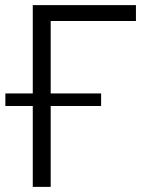

<svg xmlns="http://www.w3.org/2000/svg" viewBox="-20 -730 575 750"><path d="M511 -648H178V-365H375V-316H178V0H108V-316H1V-365H108V-710H511Z"/></svg>

Font: Raleway-v4020
Style: Regular
Weight: 400
Designer: Matt McInerney, Pablo Impallari, Rodrigo Fuenzalida
Foundry: Matt McInerney, Pablo Impallari, Rodrigo Fuenzalida
Version: Version 4.020;PS 004.020;hotconv 1.0.88;makeotf.lib2.5.64775